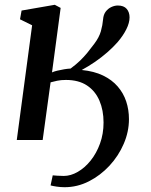

<svg xmlns="http://www.w3.org/2000/svg" viewBox="-20 -584 628 801"><path d="M50 0 114 -478.5 63.5 -503.5 70 -540 208.5 -564 233 -551 197 -282Q205.5 -286 219.2 -289.2Q233 -292.5 247.8 -295Q262.5 -297.5 274.5 -298Q298 -315.5 314 -331Q330 -346.5 343.8 -363.2Q357.5 -380 373.5 -401.5Q393.5 -428 400.8 -453.5Q408 -479 410 -503Q411.5 -523 421.2 -535.8Q431 -548.5 444.8 -554.8Q458.5 -561 471.5 -561Q496.5 -561 508.5 -547Q520.5 -533 520.5 -511.5Q520.5 -489 507.2 -462.2Q494 -435.5 470.5 -408Q452 -387 428 -366Q404 -345 376.8 -326.2Q349.5 -307.5 321 -292Q372.5 -287 409.8 -269Q447 -251 471 -223.2Q495 -195.5 506.5 -160.8Q518 -126 518 -87Q518 -34.5 496.2 16Q474.5 66.5 436.8 107.2Q399 148 350.8 172.5Q302.5 197 249.5 197Q233 197 216.2 194.5Q199.5 192 191 189.5L200 147.5Q207.5 148 219.2 149Q231 150 246 150Q275 150 304.5 133Q334 116 358.2 85.8Q382.5 55.5 397.2 15Q412 -25.5 412 -73Q412 -124 394.8 -164.2Q377.5 -204.5 342.8 -227.5Q308 -250.5 255 -250.5Q234.5 -250.5 218.8 -247.2Q203 -244 191 -240.5L158 0Z"/></svg>

Font: Merriweather 28pt Medium
Style: Italic
Weight: 500
Italic angle: -7.8°
Version: Version 2.101